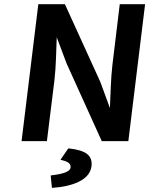

<svg xmlns="http://www.w3.org/2000/svg" viewBox="-20 -674 716 917"><path d="M204 0 240 -291C248 -359 248 -430 251 -496L298 -371L466 0H593L673 -654H552L517 -365C509 -297 508 -223 505 -158L459 -283L290 -654H163L83 0ZM306 35 269 89 276 91C306 98 319 108 317 127C315 145 282 157 228 163L222 164L228 223H232C321 217 409 188 417 120C423 69 391 44 310 35Z"/></svg>

Font: Falling Sky
Style: MedObl
Weight: 500
Designer: Paul D. Hunt
Foundry: Adobe Systems Incorporated
Version: Version 1.02